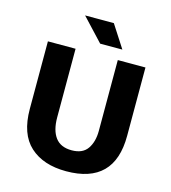

<svg xmlns="http://www.w3.org/2000/svg" viewBox="-120 -911 908 1019"><g transform="rotate(15 334.0 -401.5)"><path d="M66 -630H218V-253Q218 -182 247 -143Q276 -104 337 -104Q397 -104 423.5 -142.5Q450 -181 450 -241V-630H602V-254Q602 11 337 11Q211 11 138.5 -55Q66 -121 66 -259ZM221 -814H379L459 -690H337Z"/></g></svg>

Font: Mukta Mahee ExtraBold
Style: Regular
Weight: 800
Designer: Shuchita Grover, Noopur Datye, Girish Dalvi, Yashodeep Gholap
Foundry: Ek Type
Version: Version 2.538;PS 1.000;hotconv 16.6.51;makeotf.lib2.5.65220;